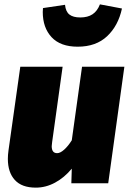

<svg xmlns="http://www.w3.org/2000/svg" viewBox="-20 -840 594 880"><path d="M16 -112Q16 -130 19 -151L73 -534H267L219 -189Q217 -175 217 -170Q217 -138 242 -138Q256 -138 274 -154Q292 -170 309 -197L356 -534H550L476 0H307L309 -67Q275 -26 232.5 -3Q190 20 144 20Q80 20 48 -15Q16 -50 16 -112ZM176 -785 177 -803 278 -818Q281 -787 298 -773.5Q315 -760 348 -760Q382 -760 404 -774.5Q426 -789 438 -820L539 -801Q522 -722 471 -674Q420 -626 336 -626Q257 -626 216.5 -669.5Q176 -713 176 -785Z"/></svg>

Font: Fira Sans Black
Style: Italic
Weight: 900
Italic angle: -8°
Designer: Carrois Corporate & Edenspiekermann AG
Foundry: Carrois Corporate GbR & Edenspiekermann AG
Version: Version 4.203